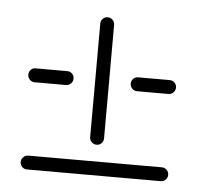

<svg xmlns="http://www.w3.org/2000/svg" viewBox="-36 -475 440 424"><g transform="rotate(5 184.0 -263.0)"><path d="M23 -102.6Q23 -108.9 27.4 -113.3Q31.9 -117.8 38.1 -118.1H334.8Q341.1 -118.1 345.6 -113.5Q350 -108.9 350 -102.6Q350 -96.3 345.6 -91.9Q341.1 -87.4 334.8 -87.4H38.1Q31.9 -87.4 27.4 -91.9Q23 -96.3 23 -102.6ZM23 -296.3Q23 -302.6 27.4 -307.2Q31.9 -311.9 38.1 -311.5H108.1Q114.4 -311.5 118.9 -307Q123.3 -302.6 123.3 -296.3Q123.3 -290 118.9 -285.4Q114.4 -280.7 108.1 -280.7H38.1Q31.9 -280.7 27.4 -285.4Q23 -290 23 -296.3ZM186.7 -155.2Q180.4 -155.2 175.7 -159.6Q171.1 -164.1 171.1 -170.4L171.5 -422.6Q171.5 -428.9 175.9 -433.3Q180.4 -437.8 186.7 -437.8Q193 -437.8 197.6 -433.3Q202.2 -428.9 202.2 -422.6L201.9 -170.4Q201.9 -164.1 197.4 -159.6Q193 -155.2 186.7 -155.2ZM250 -296.3Q250 -302.6 254.4 -307Q258.9 -311.5 265.2 -311.5H335.2Q341.5 -311.5 345.9 -307Q350.4 -302.6 350.4 -296.3Q350.4 -290 345.9 -285.4Q341.5 -280.7 335.2 -280.7H265.2Q258.9 -280.7 254.4 -285.4Q250 -290 250 -296.3Z"/></g></svg>

Font: 26F Galaxy Sans Ultra Light
Style: Regular
Weight: 200
Designer: C₂₉H₂₅N₃O₅
Version: Version 1.100